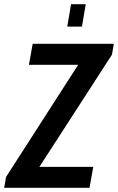

<svg xmlns="http://www.w3.org/2000/svg" viewBox="-45 -896 563 916"><path d="M-25 0 -16 -52 328 -587H93L111 -687H498L489 -635L143 -100H400L382 0ZM276 -769 294 -876H364L346 -769Z"/></svg>

Font: Archivo ExtraCondensed SemiBold
Style: Italic
Weight: 600
Width: 2
Italic angle: -10°
Designer: Hector Gatti
Foundry: Omnibus-Type
Version: Version 2.001